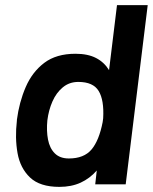

<svg xmlns="http://www.w3.org/2000/svg" viewBox="-20 -720 597 750"><path d="M275 -510Q323 -510 355 -493.5Q387 -477 406 -446L437 -700H557L471 0H352L358 -54Q331 -23 295 -6.5Q259 10 212 10Q136 10 97.5 -26.5Q59 -63 48.5 -122Q38 -181 46 -249V-248Q46 -250 46 -251V-252Q55 -321 80.5 -380Q106 -439 153 -474.5Q200 -510 275 -510ZM286 -400Q251 -400 225.5 -379Q200 -358 185 -324Q170 -290 165 -250Q161 -209 167.5 -175Q174 -141 194 -121Q214 -101 249 -101Q308 -101 337.5 -136Q367 -171 381 -243L383 -258Q387 -329 365.5 -364.5Q344 -400 286 -400Z"/></svg>

Font: Haskoy Bold
Style: Italic
Weight: 700
Designer: Ertekin Erdin
Foundry: Ertekin Erdin
Version: Version 2.000; ttfautohint (v1.8.4.7-5d5b)